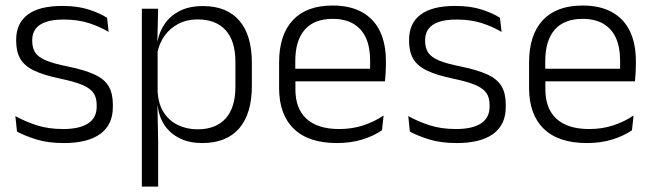

<svg xmlns="http://www.w3.org/2000/svg" viewBox="-20 -520 2423 712"><path d="M216.5 10.5Q157.5 10.5 114.5 -3Q71.5 -16.5 43 -32L37 -89.5Q73 -69.5 116 -55.5Q159 -41.5 214 -41.5Q274.5 -41.5 306.5 -62.2Q338.5 -83 338.5 -124V-131Q338.5 -157.5 327 -174.8Q315.5 -192 286 -204.8Q256.5 -217.5 202.5 -228.5Q141 -241.5 105.5 -258.8Q70 -276 55 -302.5Q40 -329 40 -368V-373Q40 -433.5 82.8 -465.8Q125.5 -498 211 -498Q268 -498 309.5 -484.5Q351 -471 377 -454L383 -401.5Q351 -421 310 -434.2Q269 -447.5 216 -447.5Q175.5 -447.5 149.8 -438.5Q124 -429.5 111.8 -412.5Q99.5 -395.5 99.5 -372.5V-368Q99.5 -342 111 -324.8Q122.5 -307.5 151.5 -295.5Q180.5 -283.5 231.5 -273.5Q294.5 -260.5 331 -243.5Q367.5 -226.5 383 -200Q398.5 -173.5 398.5 -132.5V-123.5Q398.5 -57.5 352 -23.5Q305.5 10.5 216.5 10.5Z M729.5 10.5Q683 10.5 647.8 -6.5Q612.5 -23.5 591.2 -54.2Q570 -85 565 -126.5H545L564.5 -183Q566.5 -136 586.5 -104.2Q606.5 -72.5 639.5 -56.5Q672.5 -40.5 713 -40.5Q780.5 -40.5 816.8 -80.8Q853 -121 853 -198V-291Q853 -367.5 817 -407.8Q781 -448 712.5 -448Q673 -448 641.8 -431.8Q610.5 -415.5 590.2 -387.2Q570 -359 563 -322L546.5 -366.5H564Q571 -403 591.5 -432.5Q612 -462 647.2 -479.8Q682.5 -497.5 732.5 -497.5Q821 -497.5 867.5 -443.5Q914 -389.5 914 -286.5V-202Q914 -98.5 867 -44Q820 10.5 729.5 10.5ZM566.5 172H506V-487.5H566.5L563.5 -366L564.5 -346V-139.5L564 -125.5L566.5 9Z M1229.5 10.5Q1124 10.5 1069.5 -42.5Q1015 -95.5 1015 -193.5V-288.5Q1015 -390.5 1065.8 -445Q1116.5 -499.5 1213.5 -499.5Q1278.5 -499.5 1322.5 -475Q1366.5 -450.5 1388.8 -404.5Q1411 -358.5 1411 -294V-276.5Q1411 -262 1410 -247.5Q1409 -233 1407.5 -218.5H1351.5Q1352.5 -240.5 1352.5 -260.2Q1352.5 -280 1352.5 -296.5Q1352.5 -345.5 1336.8 -379.8Q1321 -414 1290.2 -432Q1259.5 -450 1213.5 -450Q1145 -450 1110 -409.8Q1075 -369.5 1075 -293.5V-246L1075.5 -238V-187.5Q1075.5 -154 1085.2 -127Q1095 -100 1115.2 -80.8Q1135.5 -61.5 1166.2 -51.5Q1197 -41.5 1238 -41.5Q1285.5 -41.5 1326.2 -54.8Q1367 -68 1402.5 -91.5L1396.5 -37Q1365.5 -15.5 1323 -2.5Q1280.5 10.5 1229.5 10.5ZM1394 -218.5H1046.5V-265H1394Z M1673.5 10.5Q1614.5 10.5 1571.5 -3Q1528.5 -16.5 1500 -32L1494 -89.5Q1530 -69.5 1573 -55.5Q1616 -41.5 1671 -41.5Q1731.5 -41.5 1763.5 -62.2Q1795.5 -83 1795.5 -124V-131Q1795.5 -157.5 1784 -174.8Q1772.5 -192 1743 -204.8Q1713.5 -217.5 1659.5 -228.5Q1598 -241.5 1562.5 -258.8Q1527 -276 1512 -302.5Q1497 -329 1497 -368V-373Q1497 -433.5 1539.8 -465.8Q1582.5 -498 1668 -498Q1725 -498 1766.5 -484.5Q1808 -471 1834 -454L1840 -401.5Q1808 -421 1767 -434.2Q1726 -447.5 1673 -447.5Q1632.5 -447.5 1606.8 -438.5Q1581 -429.5 1568.8 -412.5Q1556.5 -395.5 1556.5 -372.5V-368Q1556.5 -342 1568 -324.8Q1579.5 -307.5 1608.5 -295.5Q1637.5 -283.5 1688.5 -273.5Q1751.5 -260.5 1788 -243.5Q1824.5 -226.5 1840 -200Q1855.5 -173.5 1855.5 -132.5V-123.5Q1855.5 -57.5 1809 -23.5Q1762.5 10.5 1673.5 10.5Z M2156.5 10.5Q2051 10.5 1996.5 -42.5Q1942 -95.5 1942 -193.5V-288.5Q1942 -390.5 1992.8 -445Q2043.5 -499.5 2140.5 -499.5Q2205.5 -499.5 2249.5 -475Q2293.5 -450.5 2315.8 -404.5Q2338 -358.5 2338 -294V-276.5Q2338 -262 2337 -247.5Q2336 -233 2334.5 -218.5H2278.5Q2279.5 -240.5 2279.5 -260.2Q2279.5 -280 2279.5 -296.5Q2279.5 -345.5 2263.8 -379.8Q2248 -414 2217.2 -432Q2186.5 -450 2140.5 -450Q2072 -450 2037 -409.8Q2002 -369.5 2002 -293.5V-246L2002.5 -238V-187.5Q2002.5 -154 2012.2 -127Q2022 -100 2042.2 -80.8Q2062.5 -61.5 2093.2 -51.5Q2124 -41.5 2165 -41.5Q2212.5 -41.5 2253.2 -54.8Q2294 -68 2329.5 -91.5L2323.5 -37Q2292.5 -15.5 2250 -2.5Q2207.5 10.5 2156.5 10.5ZM2321 -218.5H1973.5V-265H2321Z"/></svg>

Font: Anek Devanagari Light
Style: Regular
Weight: 300
Designer: Kailash Malviya (Devanagari) & Yesha Goshar (Latin)
Foundry: Ek Type
Version: Version 1.003